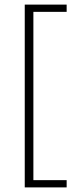

<svg xmlns="http://www.w3.org/2000/svg" viewBox="-20 -695 338 834"><path d="M269.5 119H87.5V-675H269.5V-643.5H125V87.5H269.5Z"/></svg>

Font: Anek Malayalam ExtraLight
Style: Regular
Weight: 250
Version: Version 1.003